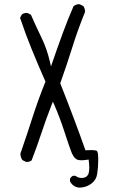

<svg xmlns="http://www.w3.org/2000/svg" viewBox="-20 -757 540 901"><path d="M334 67.9H322.8Q313 72.3 308.6 82.5Q308.1 85.4 308.1 88.4Q308.1 96.2 313.5 102.5Q328.6 121.6 351.1 123.5Q383.3 123.5 407.7 105.5Q431.6 87.9 436 59.6Q440.9 28.8 440.9 -3.9V-4.4Q440.9 -9.3 440.9 -14.2Q440.9 -35.6 437 -44.9Q434.6 -49.8 432.1 -50.3Q421.9 -52.7 409.2 -52.7Q396.5 -52.7 380.9 -51.8Q333.5 -187 262.7 -366.2Q293 -450.7 319.3 -534.9Q345.7 -619.1 378.4 -699.2Q378.9 -701.2 378.9 -703.1Q378.9 -717.8 371.1 -728.5L354.5 -736.8Q352.5 -737.3 348.6 -737.3Q344.7 -737.3 338.1 -735.1Q331.5 -732.9 325.2 -728Q298.3 -666.5 274.7 -602.1Q251 -537.6 219.2 -445.3L213.4 -470.2Q200.2 -527.8 174.3 -581.1Q148.4 -634.3 125 -688L109.4 -695.8Q107.4 -696.3 105.5 -696.3Q91.3 -696.3 82 -688.5L74.2 -673.3Q99.1 -598.6 129.2 -524.9Q159.2 -451.2 193.4 -374Q159.2 -289.6 132.1 -204.8Q105 -120.1 75.7 -36.1Q76.2 -18.6 85 -5.9L101.6 2.4Q103.5 2.9 105.5 2.9Q119.1 2.9 128.4 -4.4Q153.3 -68.8 174.8 -133.8Q196.3 -198.7 221.7 -263.7L228 -279.8L235.4 -263.7Q261.7 -202.6 282.2 -139.2Q302.7 -75.7 314.5 -44.9Q322.3 -24.9 332 -15.1L339.4 -9.3Q347.7 -4.9 360.8 -4.9Q374 -4.9 388.7 -7.3L396 -8.3Q398.9 17.6 398.9 26.6Q398.9 35.6 398.4 42.2Q397.9 48.8 396 56.2Q394 63.5 388.2 69.3Q379.4 78.1 362.8 78.1Q346.2 78.1 334 67.9Z"/></svg>

Font: Bakudai
Style: ExtraLight
Weight: 200
Version: Version 1.48